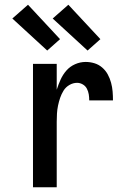

<svg xmlns="http://www.w3.org/2000/svg" viewBox="-20 -789 540 809"><path d="M119 0V-520H219V-411Q226 -433 235.5 -454Q245 -475 260 -492Q275 -509 296.5 -518.5Q318 -528 341 -528Q360 -528 378 -522.5Q396 -517 410.5 -504.5Q425 -492 434 -475.5Q443 -459 448 -440.5Q453 -422 454.5 -403.5Q456 -385 456 -366H356Q356 -379 354 -391.5Q352 -404 346 -415.5Q340 -427 328.5 -433.5Q317 -440 305 -440Q288 -440 272.5 -431Q257 -422 248 -407.5Q239 -393 233.5 -377Q228 -361 224.5 -344Q221 -327 220 -310Q219 -293 219 -276V0ZM349 -576 202 -711 268 -769 403 -624ZM179 -576 32 -711 98 -769 233 -624Z"/></svg>

Font: Iosevka Term Curly Semibold
Style: Regular
Weight: 600
Designer: Belleve Invis
Foundry: Belleve Invis
Version: Version 32.3.0